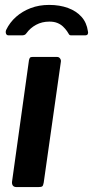

<svg xmlns="http://www.w3.org/2000/svg" viewBox="-20 -762 379 782"><path d="M158 -18Q156 -6 152 -3Q148 0 135 0H48Q37 0 32.5 -6Q28 -12 29 -22L98 -517Q100 -525 102.5 -527.5Q105 -530 112 -530H213Q220 -530 224.5 -524Q229 -518 228 -511ZM15 -618Q7 -618 4.5 -625Q2 -632 5 -640Q20 -671 45.5 -693.5Q71 -716 105 -729Q139 -742 180 -742Q223 -742 257 -729.5Q291 -717 312 -693.5Q333 -670 338 -635Q340 -628 337.5 -623Q335 -618 326 -618H270Q263 -618 260.5 -623Q258 -628 253 -635Q246 -645 236.5 -654Q227 -663 213.5 -668.5Q200 -674 181 -674Q151 -674 127 -661Q103 -648 88 -627Q84 -621 79 -619.5Q74 -618 70 -618Z"/></svg>

Font: Libre Franklin Thin SemiBold
Style: Italic
Weight: 600
Italic angle: -8°
Version: Version 3.000